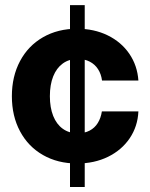

<svg xmlns="http://www.w3.org/2000/svg" viewBox="-20 -748 599 768"><path d="M260 -727.5H318.9V0H260ZM27.5 -363.2Q27.5 -442.4 60.2 -503.8Q92.9 -565.1 152.1 -599.1Q211.4 -633.1 288.5 -633.1Q356.3 -633.1 410.5 -606.7Q464.7 -580.3 497.1 -533.2Q529.4 -486.1 533.6 -425.9H388.1Q384.7 -452 372.1 -471.4Q359.6 -490.8 338.8 -501.5Q318 -512.2 290.8 -512.2Q256.2 -512.2 231.1 -494Q206.1 -475.9 192.8 -442.5Q179.5 -409.1 179.5 -363.2Q179.5 -317.8 192.8 -284.3Q206.1 -250.9 231.2 -232.9Q256.3 -214.9 290.8 -214.9Q318.2 -214.9 338.5 -225.6Q358.8 -236.2 371 -255.8Q383.3 -275.3 387.5 -302.4H533.6Q530.9 -242.6 498.9 -195.1Q466.9 -147.7 412.1 -120.8Q357.3 -94 288.5 -94Q211.1 -94 151.9 -127.9Q92.6 -161.8 60.1 -222.9Q27.5 -283.9 27.5 -363.2Z"/></svg>

Font: Intratopia Thin
Style: Regular
Weight: 100
Designer: Rasmus Andersson
Foundry: rsms
Version: Version 3.000;Glyphs 3.2.3 (3260)